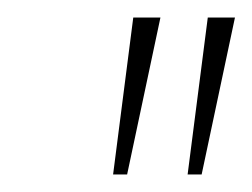

<svg xmlns="http://www.w3.org/2000/svg" viewBox="-20 -813 288 219"><path d="M109 -614 132 -793H163L125 -614ZM194 -614 217 -793H248L210 -614Z"/></svg>

Font: Poppins Variable
Style: Italic
Weight: 100
Italic angle: -10°
Designer: Jonny Pinhorn
Foundry: Indian Type Foundry
Version: Version 6.000